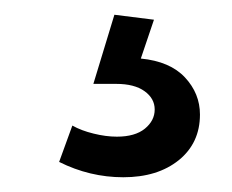

<svg xmlns="http://www.w3.org/2000/svg" viewBox="-20 -27 318 263"><path d="M61 0ZM190.9 0 172.9 53.2Q212.9 57.1 233.4 79.1Q253.9 101.1 253.9 129.9Q253.9 168.9 224.9 192.4Q195.8 215.8 148.9 215.8Q103 215.8 61 194.8L79.1 145Q91.3 151.9 108.2 156Q125 160.2 140.1 160.2Q165 160.2 178.5 149.2Q191.9 138.2 191.9 123Q191.9 107.9 178 97.9Q164.1 87.9 139.2 87.9H107.9L136.7 -6.8Z"/></svg>

Font: Argentum Sans Light
Style: Regular
Weight: 300
Designer: Julieta Ulanovsky (Modified by Cristiano Sobral)
Foundry: Julieta Ulanovsky
Version: Version 1.000; ttfautohint (v1.5.65-e2d9)